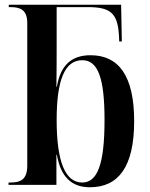

<svg xmlns="http://www.w3.org/2000/svg" viewBox="-20 -780 632 810"><path d="M359 10C479 10 546 -75 546 -269C546 -460 481 -547 362 -547C282 -547 235 -505 220 -414H218C219 -487 219 -547 219 -582V-750H350C446 -750 477 -725 482 -628L483 -605H494L491 -760H17V-750H24C65 -750 95 -739 95 -683V-81C95 -24 68 -10 25 -10H16V0H218V-127H220C236 -34 282 10 359 10ZM327 -10C256 -10 219 -96 219 -274C219 -442 253 -526 327 -526C393 -526 421 -452 421 -274C421 -87 391 -10 327 -10Z"/></svg>

Font: Noto Serif Display SemiCondensed SemiBold
Style: Regular
Weight: 600
Width: 4
Designer: Monotype Design Team
Foundry: Monotype Imaging Inc.
Version: Version 2.009